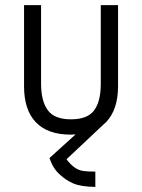

<svg xmlns="http://www.w3.org/2000/svg" viewBox="-20 -527 561 760"><path d="M121.1 -43.9Q75.2 -92.8 75.2 -185.5V-506.8H142.6V-195.3Q142.6 -126 169.9 -89.8Q196.3 -54.7 260.7 -54.7Q325.2 -54.7 351.6 -88.9Q378.9 -124 378.9 -195.3V-506.8H447.3V-185.5Q447.3 -93.8 400.4 -43.9Q395.5 -39.1 389.6 -34.2L243.2 103.5Q260.7 126 276.4 136.7Q292 147.5 311 149.9Q330.1 152.3 357.4 152.3V212.9Q300.8 211.9 271.5 199.7Q242.2 187.5 215.8 163.1Q189.5 139.6 175.8 98.6L279.3 4.9Q269.5 5.9 259.8 5.9Q168 5.9 121.1 -43.9Z"/></svg>

Font: Dinish
Style: Regular
Weight: 400
Designer: Bert Driehuis
Foundry: Playbeing
Version: Version 3.006; git-39231f3c-release